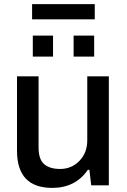

<svg xmlns="http://www.w3.org/2000/svg" viewBox="-20 -894 612 926"><path d="M134.8 -800.8V-874H437V-800.8ZM138.2 -621.1V-722.2H235.8V-621.1ZM335 -621.1V-722.2H434.1V-621.1ZM231.9 12.2Q62 12.2 62 -167V-525.9H166V-183.1Q166 -125.5 192.9 -102.3Q219.7 -79.1 270 -79.1Q324.7 -79.1 362.8 -117.9Q400.9 -156.7 400.9 -217.8V-525.9H504.9V0H419.9L411.1 -75.2H403.8Q344.2 12.2 231.9 12.2Z"/></svg>

Font: Archivo Medium
Style: Regular
Weight: 500
Designer: Hector Gatti
Foundry: Omnibus-Type
Version: Version 2.001